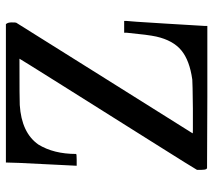

<svg xmlns="http://www.w3.org/2000/svg" viewBox="-56 -667 723 651"><g transform="rotate(-90 305.5 -341.5)"><path d="M69 -443Q69 -452 74.5 -554Q80 -656 80 -683H549Q555 -677 555 -664Q555 -649 554 -648Q552 -645 366 -348Q180 -51 179 -50Q178 -49 192 -49Q206 -49 263 -49Q352 -50 361 -51Q426 -60 460 -88Q494 -116 507 -173Q513 -200 520 -273V-282H560V-274Q559 -272 551 -141.5Q543 -11 543 -8V0H302L61 -1L58 -3Q55 -8 55 -21V-35Q59 -43 153.5 -193Q248 -343 340 -489.5Q432 -636 432 -637Q288 -637 275 -636Q181 -630 141 -573Q109 -521 109 -445Q109 -443 89 -443Z"/></g></svg>

Font: KaTeX_Main
Style: Regular
Weight: 400
Version: Version 1.1; ttfautohint (v1.3)